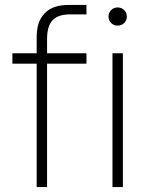

<svg xmlns="http://www.w3.org/2000/svg" viewBox="-20 -755 596 775"><path d="M128 0H170V-498H329V-540H170V-597C170 -670 201 -697 264 -697H329V-735H259C216 -735 184 -726 160 -701C135 -674 128 -643 128 -601V-540H30V-498H128ZM455 -651.5C475.5 -651.5 492 -667.5 492 -688C492 -709 475.5 -725 455 -725C434 -725 418 -709 418 -688C418 -667.5 434 -651.5 455 -651.5ZM434 0H476V-540H434Z"/></svg>

Font: Hauora ExtraLight
Style: Regular
Weight: 200
Designer: Mikhail Sharanda
Foundry: WCYS & Co.
Version: Version 1.010